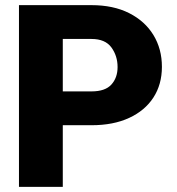

<svg xmlns="http://www.w3.org/2000/svg" viewBox="-20 -731 691 751"><path d="M337.9 -241.2H225.6V0H54.2V-710.9H337.9Q423.3 -710.9 485.1 -679.7Q546.9 -648.4 580.1 -594Q613.3 -539.6 613.3 -469.7Q613.3 -400.9 580.1 -349.6Q546.9 -298.3 485.1 -269.8Q423.3 -241.2 337.9 -241.2ZM337.9 -578.6H225.6V-373.5H337.9Q391.6 -373.5 415.8 -400.4Q439.9 -427.2 439.9 -468.8Q439.9 -512.2 415.8 -545.4Q391.6 -578.6 337.9 -578.6Z"/></svg>

Font: Vazirmatn RD Black
Style: Regular
Weight: 900
Designer: Saber Rastikerdar
Foundry: Saber Rastikerdar
Version: Version 32.102